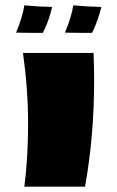

<svg xmlns="http://www.w3.org/2000/svg" viewBox="-20 -698 436 718"><path d="M332 -398Q332 -189 298 0H71Q85 -107 85 -235.5Q85 -364 66 -500H330Q332 -432 332 -398ZM71 -678Q124 -673 175 -672Q163 -619 140 -575Q73 -575 40 -576Q65 -636 71 -678ZM254 -678Q307 -673 359 -672Q346 -618 324 -575Q257 -575 223 -576Q248 -636 254 -678Z"/></svg>

Font: Ruslan Display
Style: Regular
Weight: 400
Version: Version 1.000